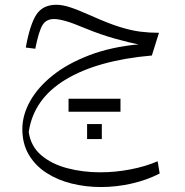

<svg xmlns="http://www.w3.org/2000/svg" viewBox="-20 -420 761 789"><path d="M337.9 89.8H398.4V151.4H337.9ZM261.7 39.1V-14.2H475.1V39.1ZM85.9 -224.6Q103 -319.3 129.4 -359.9Q155.8 -400.4 211.9 -400.4Q235.8 -400.4 267.1 -390.4Q298.3 -380.4 355.5 -355Q422.9 -324.7 470.2 -309.8Q517.6 -294.9 555.9 -290Q594.2 -285.2 633.3 -285.2L604 -191.9Q380.9 -172.4 249.3 -92.8Q117.7 -13.2 98.1 122.6Q106.4 181.2 149.4 217.8Q192.4 254.4 256.6 271.2Q320.8 288.1 391.6 288.1Q454.1 288.1 516.1 276.1Q578.1 264.2 627.9 242.7L636.2 293Q583 320.3 520.3 334.5Q457.5 348.6 395 348.6Q332 348.6 274.2 334.2Q216.3 319.8 170.7 290.3Q125 260.7 98.4 215.8Q71.8 170.9 71.8 110.4Q71.8 52.7 103.8 -4.4Q135.7 -61.5 197 -110.4Q258.3 -159.2 347.2 -193.1Q436 -227.1 549.8 -237.8Q513.7 -244.1 452.6 -261.2Q391.6 -278.3 331.5 -303.2Q279.3 -325.2 249.8 -333.5Q220.2 -341.8 202.1 -341.8Q169.4 -341.8 154.3 -316.4Q139.2 -291 125 -219.7Z"/></svg>

Font: Pinar-DS3-FD Light
Style: Regular
Weight: 300
Designer: Amin Abedi
Version: Version 3.000